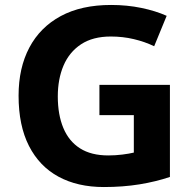

<svg xmlns="http://www.w3.org/2000/svg" viewBox="-20 -744 775 774"><path d="M398.7 10Q292.6 10 215.7 -31.8Q138.8 -73.5 96.8 -155.7Q54.9 -237.9 54.9 -358.2Q54.9 -470.2 98.3 -552.2Q141.7 -634.2 224.8 -679.1Q307.9 -724 427.9 -724Q492.2 -724 549.7 -712.1Q607.2 -700.2 651.9 -680.2L601.5 -557.6Q563.5 -575.9 519.3 -586.3Q475.2 -596.8 426.6 -596.8Q354.4 -596.8 306.8 -565.5Q259.3 -534.1 236.1 -479.7Q213 -425.3 213 -355.2Q213 -281.8 235.3 -228.2Q257.6 -174.6 302.6 -146Q347.5 -117.4 416.7 -117.4Q445.4 -117.4 473.2 -120.9Q501 -124.4 519.5 -128.9V-279.9H380.8V-402H665V-30.7Q608.8 -11.7 542.2 -0.8Q475.6 10 398.7 10Z"/></svg>

Font: Noto Sans Symbols
Style: Regular
Weight: 400
Designer: Monotype Design Team
Foundry: Monotype Imaging Inc.
Version: Version 2.002